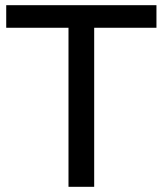

<svg xmlns="http://www.w3.org/2000/svg" viewBox="-20 -720 627 740"><path d="M244 -613H4V-700H583V-613H343V0H244Z"/></svg>

Font: Idrija
Style: Regular
Weight: 500
Designer: Julieta Ulanovsky
Foundry: Julieta Ulanovsky
Version: Version 7.200